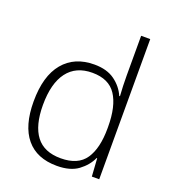

<svg xmlns="http://www.w3.org/2000/svg" viewBox="-139 -864 874 978"><g transform="rotate(20 297.5 -375.0)"><path d="M280.3 9.8Q171.4 9.8 114.5 -58.6Q57.6 -127 57.6 -258.8Q57.6 -396.5 117.7 -468.8Q177.7 -541 285.2 -541Q353.5 -541 396 -510Q438.5 -479 458 -433.6H461.9Q460 -459.5 459 -489Q458 -518.6 458 -543.9V-759.8H507.3V0H467.3L460.9 -97.2H458Q438 -53.2 395.5 -21.7Q353 9.8 280.3 9.8ZM285.6 -33.2Q379.4 -33.2 418.9 -91.6Q458.5 -149.9 458.5 -258.3V-266.1Q458.5 -378.4 418.9 -438.2Q379.4 -498 290 -498Q201.2 -498 154.8 -436.5Q108.4 -375 108.4 -257.8Q108.4 -147 151.9 -90.1Q195.3 -33.2 285.6 -33.2Z"/></g></svg>

Font: Open Sans Light
Style: Regular
Weight: 300
Designer: Monotype Design Team
Foundry: Monotype Imaging Inc.
Version: Version 3.000; ttfautohint (v1.8.4)